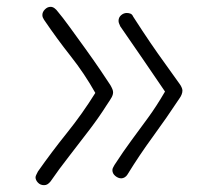

<svg xmlns="http://www.w3.org/2000/svg" viewBox="-20 -575 614 562"><path d="M109 -33Q98 -33 91 -40.5Q84 -48 84 -56Q84 -59 86.5 -64Q89 -69 91 -73Q131 -130 176 -186Q221 -242 259 -303Q227 -360 187 -410.5Q147 -461 109 -517Q107 -520 105.5 -523.5Q104 -527 104 -531Q104 -540 111.5 -547.5Q119 -555 128 -555Q134 -555 139.5 -551Q145 -547 150 -540Q162 -526 183.5 -496.5Q205 -467 229.5 -433Q254 -399 274 -369.5Q294 -340 303 -326Q307 -319 309 -314Q311 -309 311 -305Q311 -298 307 -290.5Q303 -283 292 -267Q272 -235 242.5 -196Q213 -157 182.5 -118Q152 -79 128 -44Q124 -39 119.5 -36Q115 -33 109 -33ZM335 -53Q326 -53 317.5 -60Q309 -67 309 -77Q309 -81 311 -84.5Q313 -88 315 -92Q341 -132 365 -164.5Q389 -197 413.5 -230.5Q438 -264 463 -307Q427 -360 397.5 -403Q368 -446 332 -498Q330 -503 328.5 -506.5Q327 -510 327 -514Q327 -524 334.5 -530.5Q342 -537 351 -537Q357 -537 362 -535Q367 -533 370 -526Q399 -481 420.5 -449.5Q442 -418 462 -390.5Q482 -363 506 -329Q509 -325 511.5 -319.5Q514 -314 514 -310Q514 -304 511.5 -298Q509 -292 506 -288Q467 -229 427.5 -175Q388 -121 353 -64Q350 -59 345 -56Q340 -53 335 -53Z"/></svg>

Font: Playpen Sans ExtraLight
Style: Regular
Weight: 250
Designer: Laura Meseguer, Veronika Burian, José Scaglione
Foundry: TypeTogether
Version: Version 1.001